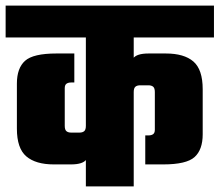

<svg xmlns="http://www.w3.org/2000/svg" viewBox="-40 -662 780 682"><path d="M265 -592H435V0H265ZM224 -472V-369H213Q202 -369 196 -364.5Q190 -360 190 -349V-215Q190 -201 196 -196Q202 -191 213 -191H242Q253 -191 259 -196Q265 -201 265 -215L279 -148Q279 -114 267 -96Q255 -78 212 -78H151Q87 -78 53.5 -106.5Q20 -135 20 -205V-365Q20 -420 49 -446Q78 -472 160 -472ZM549 -472Q614 -472 647 -443.5Q680 -415 680 -345V-185Q680 -130 651 -104Q622 -78 540 -78H476V-181H487Q498 -181 504 -185.5Q510 -190 510 -201V-335Q510 -349 504 -354Q498 -359 487 -359H458Q447 -359 441 -354Q435 -349 435 -335L421 -402Q421 -437 433 -454.5Q445 -472 488 -472ZM-20 -642H720V-529H-20Z"/></svg>

Font: Teko Light
Style: Bold
Weight: 700
Version: Version 2.000;gftools[0.9.28.dev9+g7d2139d.d20230707]